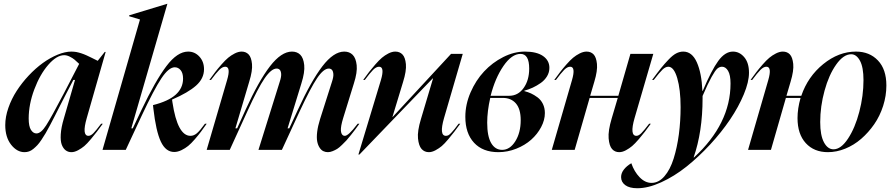

<svg xmlns="http://www.w3.org/2000/svg" viewBox="-20 -793 4724 1016"><path d="M172.9 -86.9Q196.8 -86.9 224.1 -129.4Q251.5 -171.9 317.9 -298.8L398.9 -455.1Q384.3 -469.2 374.3 -477.5Q364.3 -485.8 348.9 -493.4Q333.5 -501 319.8 -501Q279.8 -501 235.6 -450.2Q191.4 -399.4 161.6 -320.1Q131.8 -240.7 131.8 -166Q131.8 -124.5 143.8 -105.7Q155.8 -86.9 172.9 -86.9ZM7.8 -130.9Q7.8 -174.8 24.4 -222.4Q41 -270 68.4 -312.3Q95.7 -354.5 131.8 -393.1Q168 -431.6 206.5 -459.5Q245.1 -487.3 284.9 -503.7Q324.7 -520 357.9 -520Q364.7 -520 371.6 -519.3Q378.4 -518.6 384 -517.8Q389.6 -517.1 397.5 -514.6Q405.3 -512.2 409.9 -511Q414.6 -509.8 423.6 -506.1Q432.6 -502.4 436.5 -500.7Q440.4 -499 450.9 -493.9Q461.4 -488.8 465.1 -487.1Q468.8 -485.4 481 -479.2Q493.2 -473.1 497.1 -471.2L534.2 -518.1H539.1L439 -168Q412.1 -74.2 448.2 -74.2Q460.4 -74.2 474.4 -88.4Q488.3 -102.5 515.1 -138.2H523.9Q502 -108.4 492.2 -95.5Q482.4 -82.5 461.2 -57.1Q439.9 -31.7 426 -20Q412.1 -8.3 393.3 2Q374.5 12.2 357.9 12.2Q340.8 12.2 327.9 2.7Q314.9 -6.8 307.1 -26.6Q299.3 -46.4 301.5 -82.5Q303.7 -118.7 317.9 -166L377 -370.1H368.2L328.1 -293Q314.9 -268.1 297.6 -233.6Q280.3 -199.2 269.8 -178.7Q259.3 -158.2 245.1 -131.1Q231 -104 221.4 -88.1Q211.9 -72.3 199.7 -53.7Q187.5 -35.2 177.7 -24.9Q168 -14.6 156.5 -5.1Q145 4.4 133.5 8.3Q122.1 12.2 109.9 12.2Q69.8 12.2 38.8 -27.3Q7.8 -66.9 7.8 -130.9Z M522.5 0 720.7 -689.9 663.6 -707V-711.9L864.7 -772.9H865.7L674.8 -113.8H682.6L728.5 -210.9Q802.2 -365.7 860.4 -442.9Q918.5 -520 975.6 -520Q1010.7 -520 1035.2 -493.4Q1059.6 -466.8 1059.6 -426.8Q1059.6 -377.4 1017.6 -340.1Q975.6 -302.7 890.6 -266.1V-264.2L892.6 -251Q919.4 -74.2 987.8 -74.2Q1005.9 -74.2 1022 -87.9Q1038.1 -101.6 1064.5 -138.2H1073.7Q1054.7 -111.3 1043 -95.5Q1031.2 -79.6 1011.2 -56.4Q991.2 -33.2 975.8 -20.8Q960.4 -8.3 940.4 1.5Q920.4 11.2 901.9 11.2Q856.9 11.2 831.1 -43.7Q805.2 -98.6 791.5 -219.2L789.6 -236.8Q871.1 -257.3 909.9 -292.2Q948.7 -327.1 948.7 -377Q948.7 -406.2 936 -421.6Q923.3 -437 904.8 -437Q873 -437 834 -378.4Q794.9 -319.8 729.5 -180.2L645.5 0Z M1181.6 -369.1Q1202.6 -439.9 1171.9 -439.9Q1156.7 -439.9 1140.1 -423.1Q1123.5 -406.2 1096.7 -370.1H1087.9Q1107.4 -397 1119.4 -412.6Q1131.3 -428.2 1151.6 -451.4Q1171.9 -474.6 1187.5 -487.5Q1203.1 -500.5 1222.4 -510.3Q1241.7 -520 1258.8 -520Q1281.2 -520 1295.7 -504.9Q1310.1 -489.7 1313.5 -454.3Q1316.9 -418.9 1298.8 -360.8L1225.6 -113.8H1234.9L1279.8 -212.9Q1349.1 -365.2 1408.9 -442.6Q1468.8 -520 1524.9 -520Q1552.2 -520 1569.1 -503.2Q1585.9 -486.3 1589.8 -448.7Q1593.8 -411.1 1574.7 -351.1L1501.5 -112.8L1502.4 -113.8H1510.7L1555.7 -210.9Q1626.5 -364.7 1686 -442.4Q1745.6 -520 1801.8 -520Q1829.1 -520 1846.2 -502.9Q1863.3 -485.8 1867.4 -448.2Q1871.6 -410.6 1852.5 -351.1L1795.9 -168Q1789.1 -146 1786.1 -129.2Q1783.2 -112.3 1783.9 -102.1Q1784.7 -91.8 1787.8 -85.4Q1791 -79.1 1795.2 -76.7Q1799.3 -74.2 1804.7 -74.2Q1823.7 -74.2 1868.7 -133.3Q1871.1 -136.7 1872.6 -138.2H1881.8Q1865.7 -115.7 1859.6 -107.7Q1853.5 -99.6 1837.6 -79.3Q1821.8 -59.1 1813.2 -50Q1804.7 -41 1789.8 -26.4Q1774.9 -11.7 1764.2 -5.1Q1753.4 1.5 1740.2 6.8Q1727.1 12.2 1714.8 12.2Q1701.7 12.2 1690.4 6.6Q1679.2 1 1670.7 -12.5Q1662.1 -25.9 1658.4 -45.4Q1654.8 -64.9 1658.4 -95.5Q1662.1 -126 1673.8 -163.1L1736.8 -360.8Q1745.6 -387.2 1743.9 -402.6Q1742.2 -418 1735.8 -424.1Q1729.5 -430.2 1719.7 -430.2Q1692.4 -430.2 1658.2 -379.6Q1624 -329.1 1565.4 -203.1L1471.7 0H1347.7L1460.4 -360.8Q1469.2 -387.2 1467.8 -402.6Q1466.3 -418 1460 -424.1Q1453.6 -430.2 1443.8 -430.2Q1416 -430.2 1380.6 -378.9Q1345.2 -327.6 1288.6 -203.1L1195.8 0H1073.7Z M1901.9 -370.1Q1921.4 -397 1933.3 -412.6Q1945.3 -428.2 1965.6 -451.4Q1985.8 -474.6 2001.2 -487.5Q2016.6 -500.5 2035.6 -510.3Q2054.7 -520 2071.8 -520Q2095.2 -520 2109.9 -504.6Q2124.5 -489.3 2127.9 -453.6Q2131.3 -418 2112.8 -358.9L2056.6 -173.8H2057.6L2366.7 -507.8H2428.7L2329.6 -168Q2302.7 -74.2 2339.8 -74.2Q2346.7 -74.2 2353.3 -77.6Q2359.9 -81.1 2370.1 -92.5Q2380.4 -104 2385.7 -110.6Q2391.1 -117.2 2406.7 -138.2H2415.5Q2393.6 -108.4 2383.8 -95.5Q2374 -82.5 2352.8 -57.1Q2331.5 -31.7 2317.6 -20Q2303.7 -8.3 2284.9 2Q2266.1 12.2 2249.5 12.2Q2226.1 12.2 2210.9 -4.6Q2195.8 -21.5 2191.9 -60.3Q2188 -99.1 2207.5 -163.1L2271.5 -377.9H2269.5L1881.8 24.9H1876.5L1995.6 -369.1Q2016.6 -439.9 1985.8 -439.9Q1970.7 -439.9 1954.1 -423.1Q1937.5 -406.2 1910.6 -370.1Z M2442.4 -174.8Q2442.4 -240.2 2470 -304Q2497.6 -367.7 2541.5 -414.8Q2585.4 -461.9 2642.8 -491Q2700.2 -520 2757.3 -520Q2819.8 -520 2853.5 -496.6Q2887.2 -473.1 2887.2 -434.1Q2887.2 -410.2 2874.8 -389.4Q2862.3 -368.7 2841.6 -354Q2820.8 -339.4 2799.1 -329.3Q2777.3 -319.3 2754.4 -313V-311Q2773.4 -306.2 2790 -298.6Q2806.6 -291 2824.5 -277.8Q2842.3 -264.6 2852.8 -243.2Q2863.3 -221.7 2863.3 -194.8Q2863.3 -157.7 2843.5 -120.4Q2823.7 -83 2790.8 -53.7Q2757.8 -24.4 2711.9 -6.1Q2666 12.2 2617.2 12.2Q2534.7 12.2 2488.5 -37.6Q2442.4 -87.4 2442.4 -174.8ZM2558.1 -144Q2558.1 -71.8 2579.1 -35.9Q2600.1 0 2637.2 0Q2678.2 0 2706.8 -45.4Q2735.4 -90.8 2735.4 -157.2Q2735.4 -216.3 2710 -245.6Q2684.6 -274.9 2641.1 -274.9H2574.2Q2558.1 -204.1 2558.1 -144ZM2576.2 -286.1H2674.3Q2721.2 -286.1 2750.7 -327.1Q2780.3 -368.2 2780.3 -430.2Q2780.3 -507.8 2734.4 -507.8Q2688 -507.8 2644 -443.8Q2600.1 -379.9 2576.2 -286.1Z M3006.8 -369.1Q3027.3 -439.9 2997.1 -439.9Q2981.9 -439.9 2965.3 -423.1Q2948.7 -406.2 2921.9 -370.1H2913.1Q2932.6 -397 2944.6 -412.6Q2956.5 -428.2 2976.8 -451.4Q2997.1 -474.6 3012.7 -487.5Q3028.3 -500.5 3047.6 -510.3Q3066.9 -520 3084 -520Q3106.9 -520 3121.1 -505.1Q3135.3 -490.2 3138.9 -454.8Q3142.6 -419.4 3125 -360.8L3103 -286.1H3252L3315.9 -507.8H3437L3337.9 -168Q3311 -74.2 3347.7 -74.2Q3359.9 -74.2 3374.3 -88.9Q3388.7 -103.5 3415 -138.2H3423.8Q3402.8 -109.9 3392.1 -95.5Q3381.3 -81.1 3360.6 -56.9Q3339.8 -32.7 3325.2 -20.3Q3310.5 -7.8 3292 2.2Q3273.4 12.2 3256.8 12.2Q3233.4 12.2 3218.8 -4.4Q3204.1 -21 3200.7 -60.8Q3197.3 -100.6 3216.8 -166L3249 -274.9H3100.1L3021 0H2899.9Z M3266.6 144Q3266.6 122.6 3282 103.3Q3297.4 84 3320.8 70.8Q3335.9 115.2 3364.7 145Q3393.6 174.8 3427.7 174.8Q3465.8 174.8 3496.1 139.6Q3526.4 104.5 3544.7 46.1Q3563 -12.2 3572.3 -82Q3581.5 -151.9 3581.5 -226.1Q3581.5 -319.3 3563.7 -379.6Q3545.9 -439.9 3516.6 -439.9Q3502 -439.9 3486.3 -425.3Q3470.7 -410.6 3439.5 -370.1H3430.7Q3460.4 -410.6 3478.3 -432.9Q3496.1 -455.1 3518.1 -478Q3540 -501 3558.3 -510.5Q3576.7 -520 3595.7 -520Q3642.1 -520 3667.5 -463.1Q3692.9 -406.2 3696.8 -312H3698.7Q3745.1 -421.9 3781 -470.9Q3816.9 -520 3858.4 -520Q3893.1 -520 3918.2 -490.5Q3943.4 -460.9 3943.4 -408.2Q3943.4 -359.4 3916 -293.7Q3888.7 -228 3843.5 -160.9Q3798.3 -93.8 3737.3 -27.8Q3676.3 38.1 3612.1 89.1Q3547.9 140.1 3479 171.6Q3410.2 203.1 3352.5 203.1Q3311 203.1 3288.8 186.8Q3266.6 170.4 3266.6 144ZM3650.4 40H3652.8Q3845.7 -138.2 3845.7 -351.1Q3845.7 -396 3832.8 -418Q3819.8 -439.9 3800.8 -439.9Q3787.6 -439.9 3776.1 -430.2Q3764.6 -420.4 3745.4 -385.7Q3726.1 -351.1 3697.8 -285.2V-273.9Q3697.8 -95.2 3650.4 40Z M4045.4 -369.1Q4065.9 -439.9 4035.6 -439.9Q4020.5 -439.9 4003.9 -423.1Q3987.3 -406.2 3960.4 -370.1H3951.7Q3971.2 -397 3983.2 -412.6Q3995.1 -428.2 4015.4 -451.4Q4035.6 -474.6 4051.3 -487.5Q4066.9 -500.5 4086.2 -510.3Q4105.5 -520 4122.6 -520Q4145.5 -520 4159.7 -505.1Q4173.8 -490.2 4177.5 -454.8Q4181.2 -419.4 4163.6 -360.8L4141.6 -286.1H4220.2Q4254.9 -387.7 4336.4 -453.9Q4418 -520 4509.3 -520Q4581.1 -520 4625.7 -473.1Q4670.4 -426.3 4670.4 -340.8Q4670.4 -286.1 4653.3 -232.7Q4636.2 -179.2 4606 -135.5Q4575.7 -91.8 4537.1 -58.3Q4498.5 -24.9 4452.6 -6.3Q4406.7 12.2 4361.3 12.2Q4287.6 12.2 4243.9 -35.6Q4200.2 -83.5 4200.2 -168Q4200.2 -218.8 4216.3 -274.9H4138.7L4059.6 0H3938.5ZM4320.3 -147Q4320.3 -76.7 4340.1 -39.8Q4359.9 -2.9 4390.6 -2.9Q4430.2 -2.9 4467.5 -59.6Q4504.9 -116.2 4527.1 -201.2Q4549.3 -286.1 4549.3 -369.1Q4549.3 -437 4530.8 -471.4Q4512.2 -505.9 4484.4 -505.9Q4443.4 -505.9 4404.8 -451.4Q4366.2 -397 4343.3 -313.5Q4320.3 -230 4320.3 -147Z"/></svg>

Font: Nyght Serif Medium Italic
Style: Regular
Weight: 500
Italic angle: -16°
Designer: Maksym Kobuzan
Version: Version 0.410;Glyphs 3.1.2 (3151)